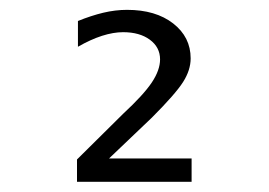

<svg xmlns="http://www.w3.org/2000/svg" viewBox="-20 -636 540 386"><path d="M199.2 -317.4H365.2V-270.5H134.8V-315.4L227.5 -407.2Q268.6 -445.3 285.2 -470.2Q301.8 -495.1 301.8 -516.6Q301.8 -541 281.2 -556.2Q260.7 -571.3 227.5 -571.3Q208 -571.3 185.1 -564Q162.1 -556.6 136.7 -542V-593.8Q163.1 -604.5 187.5 -610.4Q211.9 -616.2 235.4 -616.2Q293 -616.2 328.1 -588.9Q363.3 -561.5 363.3 -518.6Q363.3 -495.1 348.1 -471.2Q333 -447.3 285.2 -399.4Z"/></svg>

Font: BabelStone Pseudographica Colour
Style: Regular
Weight: 400
Designer: Andrew West
Foundry: BabelStone
Version: Version 16.0.0